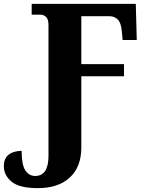

<svg xmlns="http://www.w3.org/2000/svg" viewBox="-29 -734 756 994"><path d="M167 240Q72 240 31.5 207Q-9 174 -9 126Q-9 96 4.5 78.5Q18 61 39.5 54Q61 47 83 47Q83 119 102 148Q121 177 153 177Q222 177 222 73V-602Q222 -635 209.5 -646.5Q197 -658 180 -658H135V-714H674L679 -527H606L601 -577Q597 -618 579.5 -634Q562 -650 539 -650H392V-402H613V-339H392V29Q392 130 332.5 185Q273 240 167 240Z"/></svg>

Font: Noto Serif SemiCondensed ExtraBold
Style: Regular
Weight: 800
Width: 4
Designer: Monotype Design Team
Foundry: Monotype Imaging Inc.
Version: Version 2.015